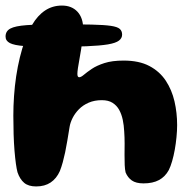

<svg xmlns="http://www.w3.org/2000/svg" viewBox="-27 -646 706 691"><path d="M160 -477.5Q97.5 -477.5 60.8 -480.2Q24 -483 8.5 -491Q-7 -499 -7 -514.5Q-7 -534 10.2 -543.2Q27.5 -552.5 68.8 -555.5Q110 -558.5 182 -558.5Q257 -558.5 302.5 -557.5Q348 -556.5 371.8 -553Q395.5 -549.5 404 -542Q412.5 -534.5 412.5 -521.5Q412.5 -508.5 401 -499.8Q389.5 -491 361.2 -486.2Q333 -481.5 284 -479.5Q235 -477.5 160 -477.5ZM103 25Q75.5 25 60 12Q44.5 -1 36 -26Q33 -37 30.2 -56.8Q27.5 -76.5 25.2 -103.5Q23 -130.5 22 -162.5Q21 -194.5 21 -230Q21 -264.5 23.5 -300.5Q26 -336.5 31.2 -371.5Q36.5 -406.5 44.5 -439.5Q52.5 -472.5 63.5 -502.2Q74.5 -532 88.5 -556.5Q108.5 -590.5 135.2 -608.2Q162 -626 196 -626Q231 -626 251.8 -603.8Q272.5 -581.5 272.5 -541.5Q272.5 -525 270.2 -506.2Q268 -487.5 265 -468.8Q262 -450 258.8 -432.5Q255.5 -415 253.5 -401.2Q251.5 -387.5 251.5 -380Q251.5 -368 258 -368Q264.5 -368 275 -377Q285.5 -386 303.2 -398Q321 -410 348.8 -419Q376.5 -428 418 -428Q473.5 -428 510.5 -408.5Q547.5 -389 569.5 -355.8Q591.5 -322.5 601 -281.2Q610.5 -240 610.5 -196Q610.5 -175.5 608.2 -152.5Q606 -129.5 602 -107.2Q598 -85 592.5 -66Q587 -47 580.5 -34Q567.5 -10 545.2 2Q523 14 489.5 14Q462.5 14 447.5 3.5Q432.5 -7 425 -25.5Q422.5 -36 421.8 -52Q421 -68 421.2 -88Q421.5 -108 421.5 -129.8Q421.5 -151.5 420 -173Q419 -194.5 414.8 -214.8Q410.5 -235 401.8 -250.8Q393 -266.5 378 -276Q363 -285.5 339.5 -285.5Q313 -285.5 292.2 -276.5Q271.5 -267.5 257.2 -253Q243 -238.5 234.5 -221.8Q226 -205 223.5 -189.5Q219 -162 215.2 -139.2Q211.5 -116.5 207.5 -97.8Q203.5 -79 199 -62.5Q194.5 -46 188.5 -30.5Q176.5 -3.5 155.2 10.8Q134 25 103 25Z"/></svg>

Font: Gluten SemiBold
Style: Regular
Weight: 600
Designer: Tyler Finck
Foundry: Etcetera Type Company
Version: Version 1.300